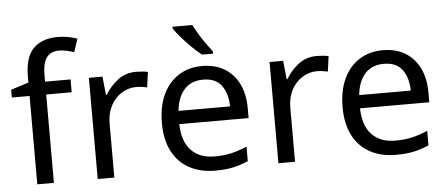

<svg xmlns="http://www.w3.org/2000/svg" viewBox="-51 -885 2360 1013"><g transform="rotate(-5 1129.0 -378.0)"><path d="M332 -468H197V0H109V-468H15V-509L109 -539V-570Q109 -674 155 -719.5Q201 -765 283 -765Q315 -765 341.5 -759.5Q368 -754 387 -747L364 -678Q348 -683 327 -688Q306 -693 284 -693Q240 -693 218.5 -663.5Q197 -634 197 -571V-536H332Z M679 -546Q694 -546 711.5 -544.5Q729 -543 742 -540L731 -459Q718 -462 702.5 -464Q687 -466 673 -466Q632 -466 596 -443.5Q560 -421 538.5 -380.5Q517 -340 517 -286V0H429V-536H501L511 -438H515Q541 -482 582 -514Q623 -546 679 -546Z M1029 -546Q1098 -546 1147.5 -516Q1197 -486 1223.5 -431.5Q1250 -377 1250 -304V-251H883Q885 -160 929.5 -112.5Q974 -65 1054 -65Q1105 -65 1144.5 -74.5Q1184 -84 1226 -102V-25Q1185 -7 1145 1.5Q1105 10 1050 10Q974 10 915.5 -21Q857 -52 824.5 -113.5Q792 -175 792 -264Q792 -352 821.5 -415Q851 -478 904.5 -512Q958 -546 1029 -546ZM1028 -474Q965 -474 928.5 -433.5Q892 -393 885 -321H1158Q1157 -389 1126 -431.5Q1095 -474 1028 -474ZM997 -766Q1008 -744 1024.5 -716.5Q1041 -689 1059.5 -663Q1078 -637 1093 -618V-606H1034Q1011 -624 982 -652.5Q953 -681 928.5 -709.5Q904 -738 892 -756V-766Z M1636 -546Q1651 -546 1668.5 -544.5Q1686 -543 1699 -540L1688 -459Q1675 -462 1659.5 -464Q1644 -466 1630 -466Q1589 -466 1553 -443.5Q1517 -421 1495.5 -380.5Q1474 -340 1474 -286V0H1386V-536H1458L1468 -438H1472Q1498 -482 1539 -514Q1580 -546 1636 -546Z M1986 -546Q2055 -546 2104.5 -516Q2154 -486 2180.5 -431.5Q2207 -377 2207 -304V-251H1840Q1842 -160 1886.5 -112.5Q1931 -65 2011 -65Q2062 -65 2101.5 -74.5Q2141 -84 2183 -102V-25Q2142 -7 2102 1.5Q2062 10 2007 10Q1931 10 1872.5 -21Q1814 -52 1781.5 -113.5Q1749 -175 1749 -264Q1749 -352 1778.5 -415Q1808 -478 1861.5 -512Q1915 -546 1986 -546ZM1985 -474Q1922 -474 1885.5 -433.5Q1849 -393 1842 -321H2115Q2114 -389 2083 -431.5Q2052 -474 1985 -474Z"/></g></svg>

Font: Noto Sans Avestan
Style: Regular
Weight: 400
Designer: Monotype Design Team
Foundry: Monotype Imaging Inc.
Version: Version 2.003; ttfautohint (v1.8.4.7-5d5b)